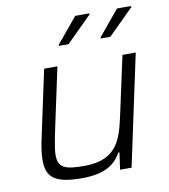

<svg xmlns="http://www.w3.org/2000/svg" viewBox="-82 -791 765 869"><g transform="rotate(-10 300.5 -356.5)"><path d="M226 -605V-600H270L387 -716V-721H322ZM418 -605V-600H462L579 -716V-721H514ZM225 8C335 8 379 -29 407 -78H412L401 0H454L563 -510H502L445 -247C422 -143 401 -45 246 -45C158 -45 125 -56 125 -116C125 -138 131 -169 138 -206L203 -510H142L75 -197C67 -160 63 -128 63 -102C63 -25 100 8 225 8Z"/></g></svg>

Font: Saira UNSAM Light Italic
Style: Regular
Weight: 300
Italic angle: -12°
Designer: Hector Gatti with collaboration of the Omnibus-Type team
Foundry: Omnibus-Type
Version: Version 0.072;PS 000.072;hotconv 1.0.88;makeotf.lib2.5.64775